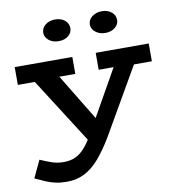

<svg xmlns="http://www.w3.org/2000/svg" viewBox="-99 -790 1018 1116"><g transform="rotate(-10 410.5 -232.5)"><path d="M206 238Q169 238 139.5 231.5Q110 225 82 213Q54 201 22 186L70 84Q102 98 135 110Q168 122 207 122Q245 122 274 109.5Q303 97 328 70Q353 43 378 1L635 -454H758L481 26Q440 94 399.5 141.5Q359 189 312 213.5Q265 238 206 238ZM395 62 78 -435H229L480 -22ZM22 -366V-471H362V-371H184L176 -366ZM500 -371V-471H813V-366H668L657 -371ZM576 -575Q542 -575 518.5 -593.5Q495 -612 495 -638Q495 -666 518.5 -684.5Q542 -703 576 -703Q611 -703 633.5 -684.5Q656 -666 656 -638Q656 -612 633.5 -593.5Q611 -575 576 -575ZM300 -575Q266 -575 243 -593.5Q220 -612 220 -638Q220 -666 243 -684.5Q266 -703 300 -703Q336 -703 358 -684.5Q380 -666 380 -638Q380 -612 358 -593.5Q336 -575 300 -575Z"/></g></svg>

Font: BioRhyme SemiExpanded
Style: Bold
Weight: 700
Width: 6
Designer: Aoife Mooney
Foundry: Aoife Mooney Type
Version: Version 1.600;gftools[0.9.33]